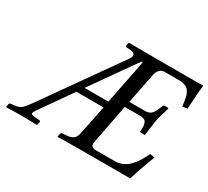

<svg xmlns="http://www.w3.org/2000/svg" viewBox="-130 -853 1150 1061"><g transform="rotate(30 445.5 -322.0)"><path d="M506.8 -559.1 329.1 -307.1H481L533.2 -569.8Q535.2 -579.6 535.2 -583Q536.6 -590.3 532.2 -592.8Q529.3 -588.9 520.5 -577.6Q511.7 -566.4 506.8 -559.1ZM121.1 -87.9 457 -563Q463.4 -569.3 466.8 -578.1Q476.6 -595.2 469.5 -604.7Q462.4 -614.3 445.8 -615.2Q440.9 -615.7 431.9 -616.2Q422.9 -616.7 418 -617.2Q410.2 -617.2 412.1 -624L416 -645L418 -646L578.1 -645H838.9Q862.8 -645 876 -646Q886.2 -646 891.1 -645Q890.1 -629.4 886.2 -596.2Q881.3 -530.8 879.9 -493.2Q857.9 -488.8 848.1 -487.8Q846.2 -506.3 844.7 -516.1Q843.3 -525.9 840.3 -540.3Q837.4 -554.7 833.7 -562.3Q830.1 -569.8 824 -579.3Q817.9 -588.9 809.6 -593.5Q801.3 -598.1 789.8 -601.6Q778.3 -605 763.2 -605H746.1H666Q648.9 -605 636.5 -591.6Q624 -578.1 621.1 -560.1L582 -363.8H681.2Q705.1 -363.8 717.5 -373.8Q730 -383.8 740.2 -405.8Q745.6 -418 752 -436Q755.4 -442.9 762.2 -442.9H784.2Q787.1 -442.9 787.1 -439Q767.6 -376 761.2 -346.2Q757.8 -327.1 753.9 -293.5Q750 -259.8 749 -253.9Q748.5 -252.9 748 -251Q747.6 -249 747.1 -248H724.1Q718.8 -248 716.8 -250Q715.8 -252 715.8 -256.8Q715.8 -261.2 716.3 -271Q716.8 -280.8 716.8 -285.2Q715.8 -297.4 712.4 -305.7Q709 -314 705.1 -318.1Q701.2 -322.3 692.1 -324.5Q683.1 -326.7 676.5 -326.9Q669.9 -327.1 655.8 -327.1H574.2L525.9 -77.1Q517.6 -40 554.2 -40H662.1H678.2Q704.1 -40.5 726.6 -50.8Q749 -61 767.1 -80.1Q785.2 -99.1 798.8 -121.1Q812.5 -143.1 826.2 -171.9Q848.6 -169.4 856 -167Q817.9 -68.4 797.9 0H667H453.1Q432.6 0 384.5 1Q336.4 2 335.9 2L335 0Q335 -0.5 337.9 -18.1Q339.4 -23.4 341.8 -24.9Q344.7 -27.8 350.1 -27.8Q354.5 -28.3 363.5 -28.8Q372.6 -29.3 377 -29.8Q404.3 -32.7 417.5 -43.7Q430.7 -54.7 435.1 -76.2Q440.4 -104 444.8 -122.1L474.1 -266.1H300.8L163.1 -69.8Q145.5 -43.9 147.9 -38.1Q150.4 -32.2 175.8 -29.8Q179.7 -29.3 188.5 -28.8Q197.3 -28.3 201.2 -27.8Q204.1 -27.8 208 -25.9Q209 -24.9 209 -21Q208.5 -17.6 207 -11Q205.6 -4.4 205.1 -1Q205.1 0 203.1 2Q201.7 2 182.6 1.5Q163.6 1 137.9 0.5Q112.3 0 95.2 0Q80.1 0 59.6 0.5Q39.1 1 23.7 1.5Q8.3 2 6.8 2L5.9 0Q9.8 -18.6 9.8 -19Q10.7 -22.5 14.2 -25.9Q20 -27.8 22 -27.8Q25.4 -28.3 32.5 -28.8Q39.6 -29.3 43 -29.8Q69.3 -32.7 82.8 -43Q96.2 -53.2 121.1 -87.9Z"/></g></svg>

Font: Common Serif News
Style: Italic
Weight: 450
Italic angle: -12°
Designer: Philipp H. Poll, Khaled Hosny
Foundry: Stefan Peev, Context Ltd.
Version: Version 1.026